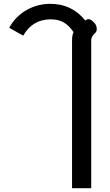

<svg xmlns="http://www.w3.org/2000/svg" viewBox="-20 -623 573 1002"><path d="M356 -412Q356 -440 364 -455Q341 -489 313.5 -505.5Q286 -522 244 -522Q150 -522 101 -437L28 -478Q61 -538 118.5 -570.5Q176 -603 243 -603Q355 -603 425 -516Q434 -523 442 -523Q453 -523 465 -511Q485 -495 485 -472Q485 -463 482 -458Q479 -453 472 -446Q456 -432 456 -411V359H356Z"/></svg>

Font: Niramit Medium
Style: Regular
Weight: 500
Designer: Katatrad Aksorn Co.,Ltd.
Foundry: Cadson Demak Co.,Ltd.
Version: Version 1.000; ttfautohint (v1.6)